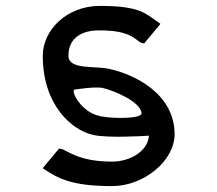

<svg xmlns="http://www.w3.org/2000/svg" viewBox="-20 -615 736 651"><path d="M319 -512C440 -512 441 -469 467 -468H469L524 -534L520 -537C474 -568 458 -595 319 -595C205 -595 125 -512 125 -426C125 -260 222 -173 298 -157C347 -147 458 -153 485 -155C481 -100 418 -67 360 -67C239 -67 206 -109 183 -111H180L125 -45L129 -42C176 -11 221 16 360 16C467 16 572 -69 572 -160C572 -299 432 -365 347 -382C300 -392 212 -378 212 -426C212 -484 254 -513 319 -512ZM460 -230C457 -213 372 -212 325 -220C322 -220 319 -221 317 -222C263 -233 227 -291 230 -308C230 -310 231 -311 232 -311C238 -312 302 -322 327 -317C364 -309 459 -270 460 -230Z"/></svg>

Font: Charger Monospace
Style: Regular
Weight: 400
Designer: Jasper
Foundry: Cannot Into Space Fonts
Version: Version 0.980